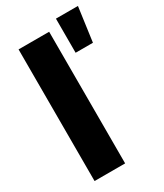

<svg xmlns="http://www.w3.org/2000/svg" viewBox="-192 -842 785 919"><g transform="rotate(-30 200.5 -383.0)"><path d="M217.8 -727.5V0H48.8V-727.5ZM277.3 -577.1V-765.6H398.9L373 -577.1Z"/></g></svg>

Font: Inter 28pt ExtraBold
Style: Regular
Weight: 800
Designer: Rasmus Andersson
Foundry: rsms
Version: Version 4.001;git-66647c0bb